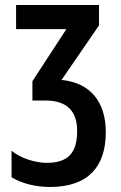

<svg xmlns="http://www.w3.org/2000/svg" viewBox="-20 -734 483 764"><path d="M374 -714H44V-618H244L109 -411V-334H161C245 -334 287 -293 287 -213C287 -128 253 -86 166 -86C119 -86 61 -105 26 -134V-29C65 -4 122 10 179 10C331 10 401 -71 401 -208C401 -325 343 -404 225 -416L374 -633Z"/></svg>

Font: Noto Sans Display Condensed Medium
Style: Regular
Weight: 500
Width: 3
Designer: Monotype Design Team
Foundry: Monotype Imaging Inc.
Version: Version 1.900